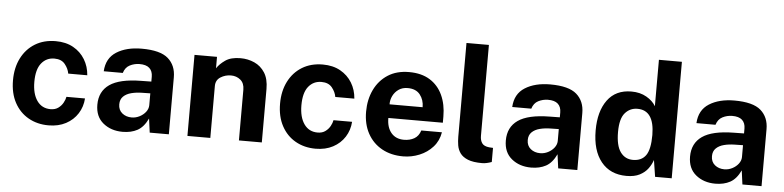

<svg xmlns="http://www.w3.org/2000/svg" viewBox="-45 -976 4981 1220"><g transform="rotate(5 2445.5 -366.5)"><path d="M287.5 -527Q352.5 -527 399.8 -500.5Q447 -474 474.2 -429Q501.5 -384 505.5 -328.5H384Q379 -359.5 356.2 -387.8Q333.5 -416 288.5 -416Q237.5 -416 205.8 -376.8Q174 -337.5 174 -257.5Q174 -181.5 205 -137.5Q236 -93.5 291.5 -93.5Q321 -93.5 340.8 -108Q360.5 -122.5 371.5 -142.8Q382.5 -163 385.5 -180.5H504Q500.5 -127 473 -83.8Q445.5 -40.5 398 -15.2Q350.5 10 287.5 10Q215.5 10 159 -22Q102.5 -54 70.2 -113.8Q38 -173.5 38 -256.5Q38 -336.5 69 -397.5Q100 -458.5 156 -492.8Q212 -527 287.5 -527Z M760 10Q686 10 635.8 -31Q585.5 -72 585.5 -148Q585.5 -233 649 -277.2Q712.5 -321.5 849.5 -323L914.5 -324V-355Q914.5 -390.5 893.5 -409.8Q872.5 -429 829 -428.5Q797 -428 768.5 -413.5Q740 -399 729 -363H607.5Q612 -447 675.5 -487Q739 -527 836 -527Q954.5 -527 1004.5 -483.2Q1054.5 -439.5 1054.5 -363.5V0H932.5L920.5 -89Q894 -33 854.2 -11.5Q814.5 10 760 10ZM809.5 -86Q835.5 -86 859.5 -98.2Q883.5 -110.5 898.8 -130.2Q914 -150 914.5 -172.5V-249L862 -248Q825.5 -247.5 794 -239.5Q762.5 -231.5 743.2 -212.8Q724 -194 724 -162.5Q724 -126.5 748.8 -106.2Q773.5 -86 809.5 -86Z M1173 0V-517H1316.5V-444Q1334.5 -472 1370 -496.8Q1405.5 -521.5 1466.5 -521.5Q1514 -521.5 1555.2 -503Q1596.5 -484.5 1622 -444.8Q1647.5 -405 1647.5 -341V0H1501.5V-323Q1501.5 -365 1476.2 -386Q1451 -407 1415.5 -407Q1379.5 -407 1349.2 -388Q1319 -369 1319 -331V0Z M1991 -527Q2056 -527 2103.2 -500.5Q2150.5 -474 2177.8 -429Q2205 -384 2209 -328.5H2087.5Q2082.5 -359.5 2059.8 -387.8Q2037 -416 1992 -416Q1941 -416 1909.2 -376.8Q1877.5 -337.5 1877.5 -257.5Q1877.5 -181.5 1908.5 -137.5Q1939.5 -93.5 1995 -93.5Q2024.5 -93.5 2044.2 -108Q2064 -122.5 2075 -142.8Q2086 -163 2089 -180.5H2207.5Q2204 -127 2176.5 -83.8Q2149 -40.5 2101.5 -15.2Q2054 10 1991 10Q1919 10 1862.5 -22Q1806 -54 1773.8 -113.8Q1741.5 -173.5 1741.5 -256.5Q1741.5 -336.5 1772.5 -397.5Q1803.5 -458.5 1859.5 -492.8Q1915.5 -527 1991 -527Z M2435 -225Q2434.5 -165.5 2463.8 -130.5Q2493 -95.5 2545.5 -95.5Q2583 -95.5 2611 -111.5Q2639 -127.5 2650.5 -164H2782Q2773 -109 2738 -70Q2703 -31 2652.8 -10.5Q2602.5 10 2549 10Q2472 10 2413.8 -22.2Q2355.5 -54.5 2323 -113.5Q2290.5 -172.5 2290.5 -252.5Q2290.5 -330 2320.2 -392.2Q2350 -454.5 2406 -490.8Q2462 -527 2541.5 -527Q2620.5 -527 2674 -493.8Q2727.5 -460.5 2755 -401.2Q2782.5 -342 2782.5 -264.5V-225ZM2435 -312H2646Q2646 -359 2620 -392Q2594 -425 2541 -425Q2507.5 -425 2483.8 -408.5Q2460 -392 2447.2 -366.2Q2434.5 -340.5 2435 -312Z M3053 9Q2995.5 9 2962.2 -4.5Q2929 -18 2913 -40.2Q2897 -62.5 2892.5 -89.8Q2888 -117 2888 -145V-743H3031V-163Q3031 -134.5 3043.5 -116.5Q3056 -98.5 3089.5 -95L3114 -93.5V-3.5Q3099 2 3083.2 5.5Q3067.5 9 3053 9Z M3365.5 10Q3291.5 10 3241.2 -31Q3191 -72 3191 -148Q3191 -233 3254.5 -277.2Q3318 -321.5 3455 -323L3520 -324V-355Q3520 -390.5 3499 -409.8Q3478 -429 3434.5 -428.5Q3402.5 -428 3374 -413.5Q3345.5 -399 3334.5 -363H3213Q3217.5 -447 3281 -487Q3344.5 -527 3441.5 -527Q3560 -527 3610 -483.2Q3660 -439.5 3660 -363.5V0H3538L3526 -89Q3499.5 -33 3459.8 -11.5Q3420 10 3365.5 10ZM3415 -86Q3441 -86 3465 -98.2Q3489 -110.5 3504.2 -130.2Q3519.5 -150 3520 -172.5V-249L3467.5 -248Q3431 -247.5 3399.5 -239.5Q3368 -231.5 3348.8 -212.8Q3329.5 -194 3329.5 -162.5Q3329.5 -126.5 3354.2 -106.2Q3379 -86 3415 -86Z M3974 10Q3870 10 3812 -61.8Q3754 -133.5 3754 -261.5Q3754 -383 3806.8 -455Q3859.5 -527 3959.5 -527Q4015 -527 4055.8 -503.5Q4096.5 -480 4115.5 -447V-743H4262V0H4156L4139.5 -106Q4130 -77.5 4110.8 -51Q4091.5 -24.5 4058.2 -7.2Q4025 10 3974 10ZM4006 -95Q4061.5 -95 4088.5 -133.5Q4115.5 -172 4115.5 -263.5Q4114.5 -421 4007 -421Q3959.5 -421 3928 -384.8Q3896.5 -348.5 3896.5 -263.5Q3896.5 -177 3926 -136Q3955.5 -95 4006 -95Z M4540.5 10Q4466.5 10 4416.2 -31Q4366 -72 4366 -148Q4366 -233 4429.5 -277.2Q4493 -321.5 4630 -323L4695 -324V-355Q4695 -390.5 4674 -409.8Q4653 -429 4609.5 -428.5Q4577.5 -428 4549 -413.5Q4520.5 -399 4509.5 -363H4388Q4392.5 -447 4456 -487Q4519.5 -527 4616.5 -527Q4735 -527 4785 -483.2Q4835 -439.5 4835 -363.5V0H4713L4701 -89Q4674.5 -33 4634.8 -11.5Q4595 10 4540.5 10ZM4590 -86Q4616 -86 4640 -98.2Q4664 -110.5 4679.2 -130.2Q4694.5 -150 4695 -172.5V-249L4642.5 -248Q4606 -247.5 4574.5 -239.5Q4543 -231.5 4523.8 -212.8Q4504.5 -194 4504.5 -162.5Q4504.5 -126.5 4529.2 -106.2Q4554 -86 4590 -86Z"/></g></svg>

Font: Public Sans
Style: Bold
Weight: 700
Designer: The Public Sans project authors (U.S. Web Design System). Libre Franklin designed by Pablo Impallari and Rodrigo Fuenzal
Version: Version 1.008; ttfautohint (v1.8.1) -l 8 -r 50 -G 200 -x 14 